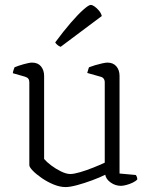

<svg xmlns="http://www.w3.org/2000/svg" viewBox="-20 -754 611 779"><path d="M246 5Q223 5 197.5 -5.5Q172 -16 149.5 -31.5Q127 -47 113 -61.5Q99 -76 99 -84V-420Q99 -429 95 -434.5Q91 -440 81 -443L32 -457Q33 -465 35.5 -471.5Q38 -478 39 -481Q53 -487 76 -493.5Q99 -500 110 -500Q134 -500 146.5 -484.5Q159 -469 159 -446V-109Q169 -97 187.5 -83Q206 -69 227.5 -58.5Q249 -48 265 -48Q280 -48 305.5 -55.5Q331 -63 358.5 -74Q386 -85 405 -94V-420Q405 -429 400.5 -435Q396 -441 387 -443L334 -458Q336 -466 338 -472Q340 -478 341 -481Q351 -485 366 -489.5Q381 -494 395 -497Q409 -500 416 -500Q439 -500 452 -485Q465 -470 465 -446V-50L531 -44Q534 -40 535.5 -35.5Q537 -31 537 -26Q531 -19 518.5 -13Q506 -7 492.5 -3.5Q479 0 471 0Q448 0 429 -13.5Q410 -27 407 -45Q385 -34 354 -22.5Q323 -11 293.5 -3Q264 5 246 5ZM226 -564Q218 -567 212 -572.5Q206 -578 204 -582Q238 -628 267.5 -662Q297 -696 318.5 -715Q340 -734 348 -734Q355 -734 364 -727.5Q373 -721 381.5 -711Q390 -701 393 -689Z"/></svg>

Font: Texturina 12pt Thin
Style: Regular
Weight: 250
Designer: Guillermo Torres Carreño
Foundry: Omnibus-Type
Version: Version 1.002